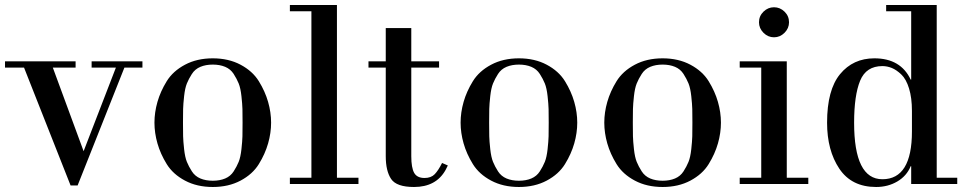

<svg xmlns="http://www.w3.org/2000/svg" viewBox="-26 -735 3863 767"><path d="M-6 -465V-490H276V-465H185L308 -131L437 -465H340V-490H543V-465H471L284 6H256L70 -465Z M603 -162Q591 -204 591 -245Q591 -286 603 -328Q615 -370 640 -410.5Q665 -451 713 -476.5Q761 -502 824 -502Q887 -502 935 -476.5Q983 -451 1008 -410.5Q1033 -370 1045 -328Q1057 -286 1057 -245Q1057 -204 1045 -162Q1033 -120 1008 -79.5Q983 -39 935 -13.5Q887 12 824 12Q761 12 713 -13.5Q665 -39 640 -79.5Q615 -120 603 -162ZM705.5 -299.5Q705 -280 705 -245Q705 -210 705.5 -190.5Q706 -171 709.5 -139Q713 -107 720.5 -88.5Q728 -70 740.5 -50.5Q753 -31 774.5 -22Q796 -13 824 -13Q852 -13 873.5 -22Q895 -31 907.5 -50.5Q920 -70 927.5 -88.5Q935 -107 938.5 -139Q942 -171 942.5 -190.5Q943 -210 943 -245Q943 -280 942.5 -299.5Q942 -319 938.5 -351Q935 -383 927.5 -401.5Q920 -420 907.5 -439.5Q895 -459 873.5 -468Q852 -477 824 -477Q796 -477 774.5 -468Q753 -459 740.5 -439.5Q728 -420 720.5 -401.5Q713 -383 709.5 -351Q706 -319 705.5 -299.5Z M1132 -690V-715H1320V-25H1406V0H1132V-25H1218V-690Z M1446 -465V-490H1515V-623H1617V-490H1728V-465H1617V-111Q1617 -65 1628.5 -44.5Q1640 -24 1670 -24Q1696 -24 1710.5 -39Q1725 -54 1740 -84L1763 -74L1754 -56Q1716 12 1628 12Q1558 12 1536.5 -20Q1515 -52 1515 -111V-465Z M1826 -162Q1814 -204 1814 -245Q1814 -286 1826 -328Q1838 -370 1863 -410.5Q1888 -451 1936 -476.5Q1984 -502 2047 -502Q2110 -502 2158 -476.5Q2206 -451 2231 -410.5Q2256 -370 2268 -328Q2280 -286 2280 -245Q2280 -204 2268 -162Q2256 -120 2231 -79.5Q2206 -39 2158 -13.5Q2110 12 2047 12Q1984 12 1936 -13.5Q1888 -39 1863 -79.5Q1838 -120 1826 -162ZM1928.5 -299.5Q1928 -280 1928 -245Q1928 -210 1928.5 -190.5Q1929 -171 1932.5 -139Q1936 -107 1943.5 -88.5Q1951 -70 1963.5 -50.5Q1976 -31 1997.5 -22Q2019 -13 2047 -13Q2075 -13 2096.5 -22Q2118 -31 2130.5 -50.5Q2143 -70 2150.5 -88.5Q2158 -107 2161.5 -139Q2165 -171 2165.5 -190.5Q2166 -210 2166 -245Q2166 -280 2165.5 -299.5Q2165 -319 2161.5 -351Q2158 -383 2150.5 -401.5Q2143 -420 2130.5 -439.5Q2118 -459 2096.5 -468Q2075 -477 2047 -477Q2019 -477 1997.5 -468Q1976 -459 1963.5 -439.5Q1951 -420 1943.5 -401.5Q1936 -383 1932.5 -351Q1929 -319 1928.5 -299.5Z M2400 -162Q2388 -204 2388 -245Q2388 -286 2400 -328Q2412 -370 2437 -410.5Q2462 -451 2510 -476.5Q2558 -502 2621 -502Q2684 -502 2732 -476.5Q2780 -451 2805 -410.5Q2830 -370 2842 -328Q2854 -286 2854 -245Q2854 -204 2842 -162Q2830 -120 2805 -79.5Q2780 -39 2732 -13.5Q2684 12 2621 12Q2558 12 2510 -13.5Q2462 -39 2437 -79.5Q2412 -120 2400 -162ZM2502.5 -299.5Q2502 -280 2502 -245Q2502 -210 2502.5 -190.5Q2503 -171 2506.5 -139Q2510 -107 2517.5 -88.5Q2525 -70 2537.5 -50.5Q2550 -31 2571.5 -22Q2593 -13 2621 -13Q2649 -13 2670.5 -22Q2692 -31 2704.5 -50.5Q2717 -70 2724.5 -88.5Q2732 -107 2735.5 -139Q2739 -171 2739.5 -190.5Q2740 -210 2740 -245Q2740 -280 2739.5 -299.5Q2739 -319 2735.5 -351Q2732 -383 2724.5 -401.5Q2717 -420 2704.5 -439.5Q2692 -459 2670.5 -468Q2649 -477 2621 -477Q2593 -477 2571.5 -468Q2550 -459 2537.5 -439.5Q2525 -420 2517.5 -401.5Q2510 -383 2506.5 -351Q2503 -319 2502.5 -299.5Z M3015 -25V-465H2929V-490H3117V-25H3203V0H2929V-25ZM3006 -646Q3006 -671 3024 -688.5Q3042 -706 3066 -706Q3090 -706 3108 -688.5Q3126 -671 3126 -646Q3126 -622 3108 -604Q3090 -586 3066 -586Q3042 -586 3024 -604Q3006 -622 3006 -646Z M3614 0V-71H3612Q3596 -32 3558.5 -10Q3521 12 3474 12Q3376 12 3327 -61Q3278 -134 3278 -245Q3278 -376 3330 -439Q3382 -502 3467 -502Q3572 -502 3612 -417H3614V-690H3514V-715H3716V-25H3798V0ZM3617 -210V-292Q3617 -344 3605.5 -381.5Q3594 -419 3574.5 -437.5Q3555 -456 3536.5 -463.5Q3518 -471 3499 -471Q3434 -471 3410 -412.5Q3386 -354 3386 -245Q3386 -19 3499 -19Q3617 -19 3617 -210Z"/></svg>

Font: Justus
Style: Roman
Weight: 500
Version: Version 001.001